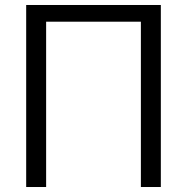

<svg xmlns="http://www.w3.org/2000/svg" viewBox="-20 -750 750 770"><path d="M85 -730H625V0H545V-663H165V0H85Z"/></svg>

Font: Mplus 1p
Style: Regular
Weight: 400
Version: Version 1.061